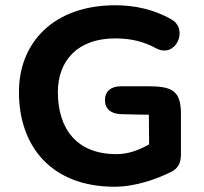

<svg xmlns="http://www.w3.org/2000/svg" viewBox="-20 -700 776 730"><path d="M415 10C497 10 577 -20 632 -47C661 -62 668 -85 668 -117V-266C668 -354 636 -372 544 -372H440C402 -372 379 -353 379 -319C379 -286 402 -267 440 -266C501 -264 535 -264 546 -264L547 -151C507 -129 469 -114 422 -114C273 -114 200 -209 200 -350C200 -468 274 -554 418 -554C478 -554 527 -542 574 -516C649 -477 698 -589 632 -626C565 -665 490 -680 418 -680C185 -680 52 -539 52 -350C52 -139 180 10 415 10Z"/></svg>

Font: SN Pro
Style: Bold
Weight: 700
Designer: Tobias Whetton
Foundry: Supernotes
Version: Version 1.003;Glyphs 3.3 (3324)